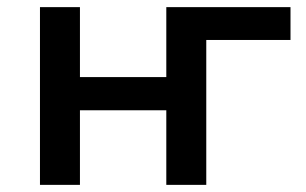

<svg xmlns="http://www.w3.org/2000/svg" viewBox="-20 -518 858 538"><path d="M92 0V-498H204V-302H446V-498H794V-406H558V0H446V-209H204V0Z"/></svg>

Font: Nunito Sans 7pt SemiBold
Style: Regular
Weight: 600
Designer: Vernon Adams
Foundry: Vernon Adams
Version: Version 3.101;gftools[0.9.27]